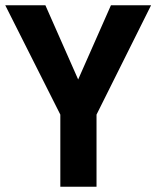

<svg xmlns="http://www.w3.org/2000/svg" viewBox="-20 -712 597 732"><path d="M348 -275 556 -692H403L278 -409L153 -692H0L210 -275V0H348Z"/></svg>

Font: RazerF5
Style: Bold
Weight: 700
Foundry: Razer Inc.
Version: Version 1.000;PS 001.001;hotconv 1.0.56